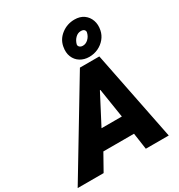

<svg xmlns="http://www.w3.org/2000/svg" viewBox="-284 -1184 1250 1339"><g transform="rotate(-30 341.0 -514.5)"><path d="M-52.2 0 381.3 -719.7H537.6L681.2 0H496.6L471.2 -175.8L469.2 -246.1L427.2 -513.7H423.3L283.7 -246.1L255.4 -175.8L156.7 0ZM148.9 -131.8 180.2 -278.3H565.9L535.6 -131.8ZM476.6 -751.5Q436 -751.5 405 -770.8Q374 -790 359.9 -824.7Q345.7 -859.4 354.5 -905.3Q364.7 -959.5 410.6 -994.4Q456.5 -1029.3 515.6 -1029.3Q559.6 -1029.3 589.4 -1008.1Q619.1 -986.8 631.6 -951.4Q644 -916 635.3 -873.5Q628.4 -838.9 605.5 -811Q582.5 -783.2 549.1 -767.3Q515.6 -751.5 476.6 -751.5ZM476.6 -841.3Q500.5 -841.3 520.3 -860.1Q540 -878.9 546.4 -906.7Q549.3 -918 541.5 -927.7Q533.7 -937.5 513.2 -937.5Q489.3 -937.5 470.2 -918.9Q451.2 -900.4 443.4 -872.6Q440.4 -859.9 450.2 -850.6Q460 -841.3 476.6 -841.3Z"/></g></svg>

Font: Reddit Sans Black
Style: Italic
Weight: 900
Italic angle: -11.25°
Designer: Stephen Hutchings
Version: Version 1.013